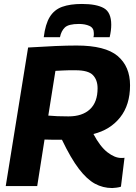

<svg xmlns="http://www.w3.org/2000/svg" viewBox="-20 -940 685 970"><path d="M9 0 122 -700Q201 -705 261 -707.5Q321 -710 367 -710Q512 -710 574.5 -657Q637 -604 637 -509Q637 -410 587 -347Q537 -284 452 -263Q486 -199 523 -170.5Q560 -142 592 -142Q596 -142 600.5 -142Q605 -142 609 -143L591 3Q584 6 569 8Q554 10 547 10Q500 10 459.5 -12Q419 -34 378.5 -87Q338 -140 293 -234Q271 -234 249 -234Q227 -234 205 -235L168 0ZM326 -352Q396 -352 434.5 -388Q473 -424 473 -494Q473 -536 449.5 -560.5Q426 -585 362 -585Q342 -585 328.5 -585Q315 -585 299.5 -584Q284 -583 260 -582L224 -356Q247 -354 270.5 -353Q294 -352 326 -352ZM394 -920Q467 -920 504.5 -899Q542 -878 542 -815Q542 -786 534 -752H452Q454 -759 454 -764Q454 -769 454 -773Q454 -799 432 -809Q410 -819 379 -819Q326 -819 307.5 -801Q289 -783 283 -752H201Q209 -818 231.5 -854.5Q254 -891 294 -905.5Q334 -920 394 -920Z"/></svg>

Font: Georama
Style: Bold Italic
Weight: 700
Italic angle: -9°
Designer: Jean-Baptiste Levee
Foundry: Production Type
Version: Version 1.000